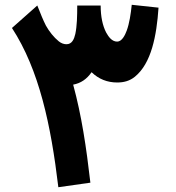

<svg xmlns="http://www.w3.org/2000/svg" viewBox="-20 -740 735 803"><path d="M224 43 358 24C341 -124 321 -258 286 -386C318 -392 343 -409 363 -438C393 -409 429 -395 470 -395C499 -395 523 -402 544 -419C613 -475 635 -590 643 -708L531 -720C527 -681 521 -642 510 -612C503 -593 490 -566 470 -566C448 -566 434 -586 424 -604C409 -633 401 -671 401 -717H303C303 -672 302 -631 295 -598C290 -576 281 -555 258 -555C247 -555 236 -559 226 -567C205 -584 186 -608 172 -633C165 -646 160 -659 155 -670L136 -717L30 -623C144 -448 193 -217 224 43Z"/></svg>

Font: Iranian Sans Web
Style: Bold
Weight: 700
Designer: Hooman Mehr, Hadi Navid in Neviseh Pardaz Co. Ltd. (http://nevisa.com)
Foundry: http://font-store.ir
Version: 5.0.2 build 3/9/1393